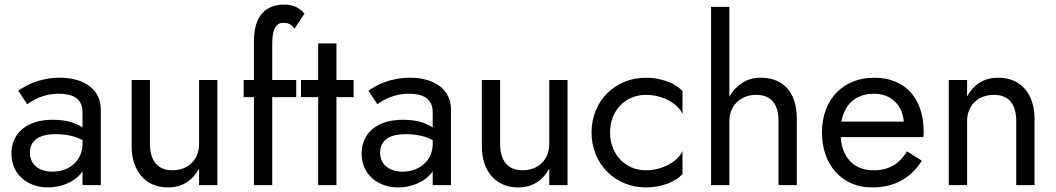

<svg xmlns="http://www.w3.org/2000/svg" viewBox="-20 -810 4621 840"><path d="M99 -354C121 -370 168 -400 237 -400C294 -400 341 -382 341 -319V-253C328 -261 313 -268 294 -275C271 -282 243 -286 210 -286C97 -286 30 -227 30 -138C30 -44 105 10 189 10C240 10 295 -8 331 -47C334 -51 338 -56 341 -61V0H421V-330C421 -419 349 -470 241 -470C156 -470 95 -438 60 -413ZM111 -142C111 -192 146 -223 223 -223C251 -223 277 -220 302 -213C315 -209 328 -204 341 -197V-180C341 -107 283 -59 210 -59C152 -59 111 -89 111 -142Z M636 -180V-460H556V-170C556 -61 618 10 714 10C775 10 820 -17 851 -72V0H931V-460H851V-180C851 -112 804 -65 734 -65C670 -65 636 -107 636 -180Z M1046 -460V-385H1091V0H1171V-385H1276V-460H1171V-620C1171 -687 1190 -710 1219 -710C1235 -710 1255 -707 1268 -684L1312 -750C1298 -770 1267 -790 1224 -790C1141 -790 1091 -739 1091 -630V-460Z M1297 -460V-385H1372V0H1452V-385H1527V-460H1452V-620H1372V-460Z M1631 -354C1653 -370 1700 -400 1769 -400C1826 -400 1873 -382 1873 -319V-253C1860 -261 1845 -268 1826 -275C1803 -282 1775 -286 1742 -286C1629 -286 1562 -227 1562 -138C1562 -44 1637 10 1721 10C1772 10 1827 -8 1863 -47C1866 -51 1870 -56 1873 -61V0H1953V-330C1953 -419 1881 -470 1773 -470C1688 -470 1627 -438 1592 -413ZM1643 -142C1643 -192 1678 -223 1755 -223C1783 -223 1809 -220 1834 -213C1847 -209 1860 -204 1873 -197V-180C1873 -107 1815 -59 1742 -59C1684 -59 1643 -89 1643 -142Z M2168 -180V-460H2088V-170C2088 -61 2150 10 2246 10C2307 10 2352 -17 2383 -72V0H2463V-460H2383V-180C2383 -112 2336 -65 2266 -65C2202 -65 2168 -107 2168 -180Z M2649 -230C2649 -327 2716 -395 2806 -395C2879 -395 2946 -357 2966 -311V-411C2934 -448 2869 -470 2806 -470C2672 -470 2568 -369 2568 -230C2568 -92 2672 10 2806 10C2869 10 2934 -12 2966 -49V-149C2946 -104 2879 -65 2806 -65C2716 -65 2649 -135 2649 -230Z M3171 -780H3091V0H3171V-280C3171 -346 3218 -395 3288 -395C3353 -395 3386 -356 3386 -280V0H3466V-290C3466 -410 3404 -470 3308 -470C3276 -470 3248 -462 3224 -445C3202 -430 3184 -411 3171 -387Z M3794 10C3893 10 3965 -30 4013 -107L3948 -148C3915 -92 3867 -65 3804 -65C3741 -65 3697 -92 3674 -143C3665 -162 3660 -185 3658 -210H4020C4020 -213 4021 -225 4021 -234C4021 -380 3940 -470 3804 -470C3668 -470 3576 -374 3576 -230C3576 -88 3665 10 3794 10ZM3661 -278C3664 -295 3669 -311 3676 -325C3699 -373 3743 -400 3804 -400C3856 -400 3895 -376 3918 -336C3927 -319 3932 -300 3934 -278Z M4426 -280V0H4506V-290C4506 -401 4445 -470 4348 -470C4288 -470 4242 -444 4211 -388V-460H4131V0H4211V-280C4211 -348 4258 -395 4328 -395C4392 -395 4426 -356 4426 -280Z"/></svg>

Font: Jost
Style: Regular
Weight: 400
Version: Version 3.710